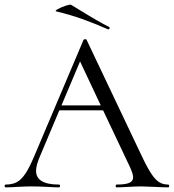

<svg xmlns="http://www.w3.org/2000/svg" viewBox="-24 -805 747 825"><path d="M698 0Q678 0 640 -2Q600 -4 583 -4Q561 -4 527 -2Q493 0 477 0Q473 0 473 -6Q473 -12 477 -12Q514 -12 531 -19Q548 -26 548 -43Q548 -57 535 -86L419 -331H231L145 -127Q131 -93 131 -71Q131 -12 229 -12Q234 -12 234 -6Q234 0 229 0Q211 0 179 -2Q141 -4 111 -4Q85 -4 51 -2Q21 0 1 0Q-4 0 -4 -6Q-4 -12 1 -12Q29 -12 48.5 -22.5Q68 -33 85.5 -59.5Q103 -86 124 -136L335 -634Q336 -636 341.5 -636.5Q347 -637 348 -634L584 -137Q608 -86 625.5 -59.5Q643 -33 659.5 -22.5Q676 -12 698 -12Q703 -12 703 -6Q703 0 698 0ZM409 -352 320 -541 240 -352ZM218 -756Q210 -758 224.5 -766Q239 -774 258.5 -780.5Q278 -787 282 -784Q304 -770 315 -764Q399 -712 445 -689Q447 -687 447 -685Q447 -682 445 -680Q443 -678 440 -679Q383 -704 331.5 -722.5Q280 -741 218 -756Z"/></svg>

Font: Cormorant Garamond
Style: Regular
Weight: 400
Designer: Christian Thalmann (Catharsis Fonts)
Version: Version 3.000